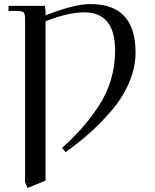

<svg xmlns="http://www.w3.org/2000/svg" viewBox="-20 -731 765 949"><path d="M22 -677V-702H202L205 -677V-655Q347 -711 427 -711Q650 -711 650 -472Q650 -397 618 -322.5Q586 -248 531 -184Q476 -120 421.5 -72Q367 -24 304 21L287 0Q342 -50 383.5 -96.5Q425 -143 465.5 -203.5Q506 -264 527.5 -334.5Q549 -405 549 -480Q549 -670 397 -670Q317 -670 205 -626V162L116 198L104 170V-637Q104 -662 97 -669.5Q90 -677 65 -677Z"/></svg>

Font: Dihjauti
Style: Bold
Weight: 700
Designer: T. Christopher White
Version: Version 3.0.0